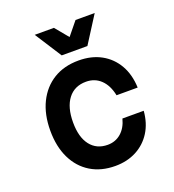

<svg xmlns="http://www.w3.org/2000/svg" viewBox="-154 -973 1007 1110"><g transform="rotate(-20 350.0 -418.0)"><path d="M366 18Q279 18 215 -21Q151 -60 116 -132Q81 -204 81 -302Q81 -402 117 -475Q153 -548 218 -588Q283 -628 373 -628Q452 -628 511 -595.5Q570 -563 604 -504Q638 -445 641 -364H511Q498 -428 461.5 -463Q425 -498 371 -498Q300 -498 260.5 -446.5Q221 -395 221 -302Q221 -211 259.5 -161.5Q298 -112 366 -112Q414 -112 448.5 -142Q483 -172 497 -226H628Q622 -151 587.5 -96.5Q553 -42 496 -12Q439 18 366 18ZM555 -854 450 -689H292L186 -854H304L371 -773L437 -854Z"/></g></svg>

Font: Martian Mono SemiBold
Style: Regular
Weight: 600
Monospace: yes
Designer: Roman Shamin
Foundry: Evil Martians
Version: Version 1.000; ttfautohint (v1.8.4.7-5d5b)